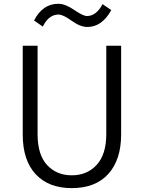

<svg xmlns="http://www.w3.org/2000/svg" viewBox="-20 -972 756 1010"><path d="M99.6 0ZM159.2 -864.3Q204.1 -952.1 287.1 -952.1Q323.2 -952.1 370.1 -919.9Q417 -887.7 437.5 -887.7Q486.3 -887.7 519.5 -950.2L565.4 -918.9Q516.6 -830.1 439.5 -830.1Q402.3 -830.1 356.9 -862.8Q311.5 -895.5 288.1 -895.5Q236.3 -895.5 205.1 -832ZM99.6 -264.6V-731.4H177.7V-266.6Q177.7 -157.2 228 -103.5Q278.3 -49.8 357.4 -49.8Q438.5 -49.8 488.8 -105Q539.1 -160.2 539.1 -266.6V-731.4H617.2V-264.6Q617.2 -131.8 549.8 -57.1Q482.4 17.6 357.4 17.6Q235.4 17.6 167.5 -55.7Q99.6 -128.9 99.6 -264.6Z"/></svg>

Font: Batunionen A1
Style: Regular
Weight: 400
Designer: HanYang I&C Co.,Ltd.
Foundry: HanYang I&C Co.,Ltd.
Version: Version 2.50; ttfautohint (v1.6)